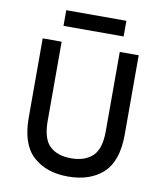

<svg xmlns="http://www.w3.org/2000/svg" viewBox="-95 -949 886 1038"><g transform="rotate(10 348.5 -430.0)"><path d="M184 -786V-872H514V-786ZM348 12Q229 12 157 -53.5Q85 -119 85 -265V-700H189V-265Q189 -167 231 -127.5Q273 -88 348 -88Q423 -88 465.5 -127.5Q508 -167 508 -265V-700H612V-265Q612 -119 541 -53.5Q470 12 348 12Z"/></g></svg>

Font: Overpass Light
Style: Bold
Weight: 600
Designer: Delve Withrington, Thomas Jockin
Foundry: Delve Fonts
Version: Version 3.000;DELV;Overpass